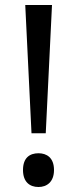

<svg xmlns="http://www.w3.org/2000/svg" viewBox="-20 -734 309 768"><path d="M163 -201 188 -714H81L106 -201ZM72 -54C72 -6 99 14 134 14C167 14 196 -6 196 -54C196 -103 167 -121 134 -121C99 -121 72 -103 72 -54Z"/></svg>

Font: Noto Sans Hebrew Droid Medium
Style: Regular
Weight: 500
Designer: Monotype Design Team
Foundry: Monotype Imaging Inc.
Version: Version 1.100